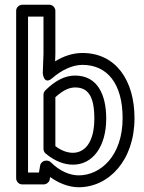

<svg xmlns="http://www.w3.org/2000/svg" viewBox="-20 -751 604 808"><path d="M98 -25V-681H163V-524L160 -443C160 -443 164 -390 201 -423C239 -456 285 -478 327 -478C432 -478 496 -398 496 -254C496 -95 403 -13 311 -13C274 -13 231 -31 194 -68C189 -73 182 -75 177 -75H174C161 -75 151 -65 149 -55L144 -25ZM48 0C48 11 58 25 73 25H164C174 25 187 17 189 5L191 -6C227 20 270 37 311 37C437 37 546 -75 546 -254C546 -412 468 -528 327 -528C286 -528 248 -515 212 -493L213 -524V-706C213 -717 203 -731 188 -731H73C62 -731 48 -721 48 -706ZM172 -105C211 -72 252 -58 287 -58C371 -58 427 -135 427 -252C427 -353 390 -433 296 -433C251 -433 211 -410 171 -371C166 -366 163 -359 163 -353V-124C163 -117 167 -109 172 -105ZM213 -136V-342C245 -371 271 -383 296 -383C350 -383 377 -347 377 -252C377 -147 333 -108 287 -108C266 -108 241 -115 213 -136Z"/></svg>

Font: Falling Sky
Style: Ou
Weight: 400
Designer: Paul D. Hunt
Foundry: Adobe Systems Incorporated
Version: Version 1.02